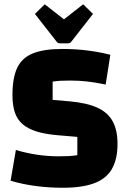

<svg xmlns="http://www.w3.org/2000/svg" viewBox="-20 -871 603 906"><path d="M54.9 -163.2Q104 -148.6 154.9 -141Q205.7 -133.4 256.2 -133.4Q282 -133.4 301.9 -134.4Q321.9 -135.4 344.9 -138.6V-225L253.7 -232.8Q193.6 -237.8 152.5 -250.6Q111.4 -263.4 86.1 -285.5Q60.8 -307.7 49.8 -341.2Q38.8 -374.7 38.8 -423Q38.8 -503.3 61.1 -550.8Q83.4 -598.2 135.3 -619.1Q187.2 -640 273.6 -640Q332.5 -640 389.1 -633.2Q445.7 -626.4 500.7 -612.6L478.6 -472.1Q428.5 -482.4 390.8 -486.6Q353.2 -490.9 311.6 -490.9Q282.6 -490.9 265.3 -489.9Q248.1 -488.9 228.4 -485.9V-399.7L309.7 -392.7Q390.2 -385.4 439.7 -362.8Q489.1 -340.1 511.8 -298.4Q534.5 -256.8 534.5 -192Q534.5 -119.2 507.9 -73.4Q481.4 -27.6 424.4 -6.3Q367.4 15 276.9 15Q210.2 15 148.7 6.8Q87.1 -1.3 30 -18.1ZM191.2 -850.7 281.8 -779.8 372.4 -850.7 418.8 -805.3 316.8 -674.8Q311.2 -666.6 302.2 -666.6H261.4Q252.6 -666.6 246.8 -674.8L144.8 -805.3Z"/></svg>

Font: Changa
Style: Regular
Weight: 400
Designer: Eduardo Rodriguez Tunni
Foundry: Eduardo Rodriguez Tunni
Version: Version 3.003